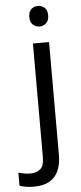

<svg xmlns="http://www.w3.org/2000/svg" viewBox="-119 -770 440 1044"><g transform="rotate(-5 101.5 -248.5)"><path d="M22 240Q-3 240 -22 236.5Q-41 233 -55 228V157Q-40 161 -24 164Q-8 167 11 167Q43 167 64 149.5Q85 132 85 83V-536H173V80Q173 130 157 166Q141 202 108 221Q75 240 22 240ZM78 -681Q78 -710 93 -723.5Q108 -737 130 -737Q150 -737 165.5 -723.5Q181 -710 181 -681Q181 -653 165.5 -639Q150 -625 130 -625Q108 -625 93 -639Q78 -653 78 -681Z"/></g></svg>

Font: Noto Sans Khmer UI
Style: Regular
Weight: 400
Designer: Danh Hong and the Monotype Design Team
Foundry: Monotype Imaging Inc.
Version: Version 2.002